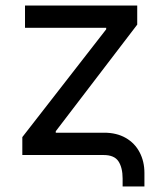

<svg xmlns="http://www.w3.org/2000/svg" viewBox="-20 -566 592 701"><path d="M358.4 0H61.5V-65.4L367.7 -459V-464.4H71.3V-545.9H481V-476.1L183.6 -86.9V-81.5H360.4Q405.8 -81.5 439 -62.5Q472.2 -43.5 489.7 -10Q507.3 23.4 507.3 65.4V114.7H427.7V85.9Q427.7 46.4 412.6 23.2Q397.5 0 358.4 0Z"/></svg>

Font: Raveo Variable
Style: Regular
Weight: 400
Designer: Jakub Foglar, Rasmus Andersson (Inter)
Foundry: Jakubfoglar.com
Version: Version 1.000;Glyphs 3.2.3 (3260)